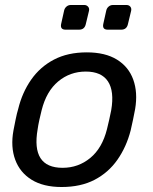

<svg xmlns="http://www.w3.org/2000/svg" viewBox="-20 -740 612 770"><path d="M227 10Q154 10 107 -19Q60 -48 41 -99.5Q22 -151 34 -217Q37 -233 42.5 -260Q48 -287 53 -303Q69 -369 105 -420.5Q141 -472 196.5 -501Q252 -530 328 -530Q402 -530 449 -501Q496 -472 514.5 -420.5Q533 -369 522 -303Q519 -287 513.5 -260Q508 -233 504 -217Q487 -151 451 -99.5Q415 -48 359.5 -19Q304 10 227 10ZM231 -67Q294 -67 342 -106.5Q390 -146 409 -222Q413 -237 418 -260Q423 -283 426 -298Q439 -374 413 -413.5Q387 -453 324 -453Q261 -453 213.5 -413.5Q166 -374 147 -298Q143 -283 138 -260Q133 -237 131 -222Q104 -67 231 -67ZM412 -621Q390 -621 394 -643L406 -697Q408 -707 415.5 -713.5Q423 -720 433 -720H487Q497 -720 502.5 -713.5Q508 -707 506 -697L493 -643Q488 -621 466 -621ZM243 -621Q221 -621 225 -643L237 -697Q239 -707 246.5 -713.5Q254 -720 264 -720H318Q327 -720 333 -713.5Q339 -707 337 -697L324 -643Q319 -621 297 -621Z"/></svg>

Font: Lubike
Style: Italic
Weight: 400
Italic angle: -12°
Foundry: Honoka55
Version: Version 1.000;July 22, 2022;FontCreator 14.0.0.2862 64-bit